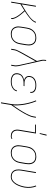

<svg xmlns="http://www.w3.org/2000/svg" viewBox="1500 -2284 999 4040"><g transform="rotate(90 2000.0 -264.5)"><path d="M16 0 102 -520H122L72 -218Q92 -231 113 -243.5Q134 -256 154.5 -268.5Q175 -281 196 -294Q217 -307 237 -320Q257 -333 276.5 -347Q296 -361 316 -375.5Q336 -390 354.5 -405.5Q373 -421 389.5 -439Q406 -457 420 -477.5Q434 -498 438 -520H458Q454 -500 443 -481.5Q432 -463 418 -446.5Q404 -430 388.5 -415.5Q373 -401 356 -387Q339 -373 322 -360Q305 -347 287.5 -334.5Q270 -322 252 -310Q234 -298 216 -287Q230 -272 243.5 -256Q257 -240 270.5 -224Q284 -208 297 -191.5Q310 -175 322 -157.5Q334 -140 344.5 -122Q355 -104 363.5 -84.5Q372 -65 378 -44Q384 -23 380 0H360Q363 -22 358 -42.5Q353 -63 344.5 -82Q336 -101 325.5 -118.5Q315 -136 303.5 -152.5Q292 -169 279.5 -185Q267 -201 254 -216.5Q241 -232 227.5 -247Q214 -262 201 -277Q167 -256 134 -235.5Q101 -215 68 -195L36 0Z M695 8Q668 8 642 1.5Q616 -5 595.5 -20Q575 -35 561.5 -57Q548 -79 542 -105Q536 -131 537.5 -158.5Q539 -186 543 -213L563 -333Q567 -359 575 -384Q583 -409 597.5 -432Q612 -455 632 -474Q652 -493 676 -505.5Q700 -518 726 -523Q752 -528 778 -528Q805 -528 831.5 -521.5Q858 -515 878.5 -500Q899 -485 912.5 -463Q926 -441 931.5 -415Q937 -389 936 -361.5Q935 -334 931 -307L911 -187Q906 -161 898 -136Q890 -111 875.5 -88Q861 -65 841 -46Q821 -27 797 -14.5Q773 -2 747 3Q721 8 695 8ZM696 -10Q719 -10 743 -14.5Q767 -19 789 -30.5Q811 -42 829.5 -60Q848 -78 860.5 -99Q873 -120 880 -143.5Q887 -167 891 -190L911 -310Q915 -334 916 -358.5Q917 -383 912.5 -406.5Q908 -430 896.5 -450Q885 -470 867 -484Q849 -498 825.5 -504Q802 -510 777 -510Q754 -510 730.5 -505.5Q707 -501 685 -489.5Q663 -478 644.5 -460Q626 -442 613.5 -421Q601 -400 593.5 -376.5Q586 -353 582 -330L562 -210Q559 -186 557.5 -161.5Q556 -137 561 -113.5Q566 -90 577.5 -70Q589 -50 606.5 -36Q624 -22 647.5 -16Q671 -10 696 -10Z M1007 0 1019 -74Q1022 -91 1028.5 -107.5Q1035 -124 1043 -140Q1051 -156 1059 -172Q1067 -188 1075 -204L1264 -542L1240 -645Q1237 -665 1238 -686Q1239 -707 1242 -728L1243 -735H1262L1261 -728Q1259 -715 1258 -702.5Q1257 -690 1257 -678Q1257 -671 1257.5 -663.5Q1258 -656 1260 -649L1360 -204Q1367 -178 1371.5 -151.5Q1376 -125 1377 -97Q1377 -91 1376.5 -85Q1376 -79 1375 -74L1363 0H1343L1355 -74Q1356 -79 1356.5 -85Q1357 -91 1357 -96Q1357 -123 1352.5 -149Q1348 -175 1342 -200L1271 -514L1093 -196Q1085 -181 1077 -166Q1069 -151 1061.5 -136Q1054 -121 1047.5 -105Q1041 -89 1039 -74L1027 0Z M1692 8Q1669 8 1646 5Q1623 2 1602.5 -5.5Q1582 -13 1564.5 -26Q1547 -39 1536 -58Q1525 -77 1522.5 -99.5Q1520 -122 1524 -145Q1528 -169 1540 -192Q1552 -215 1573 -231.5Q1594 -248 1617.5 -257Q1641 -266 1666 -271Q1645 -277 1626.5 -288Q1608 -299 1596.5 -316Q1585 -333 1581.5 -355Q1578 -377 1582 -399Q1585 -420 1594.5 -439.5Q1604 -459 1619.5 -475Q1635 -491 1654 -501.5Q1673 -512 1693.5 -518Q1714 -524 1734.5 -526Q1755 -528 1775 -528Q1796 -528 1815.5 -526Q1835 -524 1853.5 -518.5Q1872 -513 1888 -503.5Q1904 -494 1916 -479Q1928 -464 1932 -445Q1936 -426 1933 -406L1932 -400H1913L1914 -405Q1917 -422 1912.5 -439Q1908 -456 1897.5 -468.5Q1887 -481 1873 -489Q1859 -497 1843 -502Q1827 -507 1809 -508.5Q1791 -510 1774 -510Q1756 -510 1737.5 -508Q1719 -506 1701.5 -501Q1684 -496 1666.5 -486.5Q1649 -477 1635 -463.5Q1621 -450 1612.5 -432.5Q1604 -415 1601 -397Q1598 -378 1600 -360Q1602 -342 1612 -328Q1622 -314 1636.5 -304Q1651 -294 1668 -288.5Q1685 -283 1703 -281Q1721 -279 1740 -279H1793L1790 -261H1737Q1717 -261 1697 -259.5Q1677 -258 1657 -253Q1637 -248 1617.5 -239Q1598 -230 1581.5 -215.5Q1565 -201 1556 -182Q1547 -163 1543 -143Q1540 -122 1542.5 -102Q1545 -82 1555 -66Q1565 -50 1580.5 -39Q1596 -28 1614.5 -21.5Q1633 -15 1653 -12.5Q1673 -10 1693 -10Q1712 -10 1731.5 -11.5Q1751 -13 1770 -18Q1789 -23 1807.5 -31.5Q1826 -40 1842 -53Q1858 -66 1868.5 -83.5Q1879 -101 1883 -120H1902L1901 -119Q1898 -98 1886 -78Q1874 -58 1857 -43Q1840 -28 1819.5 -18Q1799 -8 1777.5 -2Q1756 4 1734.5 6Q1713 8 1692 8Z M2134 215 2170 -3Q2181 -71 2178 -138.5Q2175 -206 2164 -271Q2153 -336 2135.5 -399Q2118 -462 2093 -521L2111 -528Q2127 -491 2139.5 -451.5Q2152 -412 2162.5 -372Q2173 -332 2180.5 -291Q2188 -250 2192.5 -208Q2197 -166 2198.5 -123Q2200 -80 2195 -37Q2218 -71 2242 -105.5Q2266 -140 2288 -174.5Q2310 -209 2331.5 -245Q2353 -281 2372 -317.5Q2391 -354 2407 -391.5Q2423 -429 2429 -468L2438 -520H2458L2449 -468Q2444 -436 2432 -405Q2420 -374 2405.5 -344Q2391 -314 2374.5 -284.5Q2358 -255 2340.5 -226Q2323 -197 2305 -168.5Q2287 -140 2267.5 -111.5Q2248 -83 2228.5 -55.5Q2209 -28 2190 0L2154 215Z M2851 8Q2828 8 2806 4Q2784 0 2765.5 -11Q2747 -22 2734 -39Q2721 -56 2714.5 -77Q2708 -98 2707.5 -120.5Q2707 -143 2711 -166L2767 -502H2603V-520H2790L2731 -164Q2727 -143 2727.5 -123Q2728 -103 2733.5 -84.5Q2739 -66 2751 -51Q2763 -36 2779.5 -26.5Q2796 -17 2815 -13.5Q2834 -10 2854 -10Q2867 -10 2881 -14Q2895 -18 2906 -26L2903 -8Q2892 0 2878 4Q2864 8 2851 8ZM2781 -600 2813 -744H2835L2798 -600Z M3195 8Q3168 8 3142 1.5Q3116 -5 3095.5 -20Q3075 -35 3061.5 -57Q3048 -79 3042 -105Q3036 -131 3037.5 -158.5Q3039 -186 3043 -213L3063 -333Q3067 -359 3075 -384Q3083 -409 3097.5 -432Q3112 -455 3132 -474Q3152 -493 3176 -505.5Q3200 -518 3226 -523Q3252 -528 3278 -528Q3305 -528 3331.5 -521.5Q3358 -515 3378.5 -500Q3399 -485 3412.5 -463Q3426 -441 3431.5 -415Q3437 -389 3436 -361.5Q3435 -334 3431 -307L3411 -187Q3406 -161 3398 -136Q3390 -111 3375.5 -88Q3361 -65 3341 -46Q3321 -27 3297 -14.5Q3273 -2 3247 3Q3221 8 3195 8ZM3196 -10Q3219 -10 3243 -14.5Q3267 -19 3289 -30.5Q3311 -42 3329.5 -60Q3348 -78 3360.5 -99Q3373 -120 3380 -143.5Q3387 -167 3391 -190L3411 -310Q3415 -334 3416 -358.5Q3417 -383 3412.5 -406.5Q3408 -430 3396.5 -450Q3385 -470 3367 -484Q3349 -498 3325.5 -504Q3302 -510 3277 -510Q3254 -510 3230.5 -505.5Q3207 -501 3185 -489.5Q3163 -478 3144.5 -460Q3126 -442 3113.5 -421Q3101 -400 3093.5 -376.5Q3086 -353 3082 -330L3062 -210Q3059 -186 3057.5 -161.5Q3056 -137 3061 -113.5Q3066 -90 3077.5 -70Q3089 -50 3106.5 -36Q3124 -22 3147.5 -16Q3171 -10 3196 -10Z M3699 8Q3672 8 3646.5 1.5Q3621 -5 3601 -20.5Q3581 -36 3568 -58Q3555 -80 3550 -106Q3545 -132 3546 -159Q3547 -186 3551 -213L3602 -520H3622L3570 -210Q3567 -186 3565.5 -161.5Q3564 -137 3568.5 -114Q3573 -91 3583.5 -71Q3594 -51 3611.5 -36.5Q3629 -22 3652 -16Q3675 -10 3700 -10Q3722 -10 3745 -17.5Q3768 -25 3787 -39.5Q3806 -54 3821 -73Q3836 -92 3848 -112.5Q3860 -133 3869 -154.5Q3878 -176 3885.5 -198Q3893 -220 3898.5 -242Q3904 -264 3908 -287Q3918 -348 3912 -407.5Q3906 -467 3884 -520L3902 -527Q3925 -472 3931 -410Q3937 -348 3927 -284Q3923 -260 3917 -236.5Q3911 -213 3902.5 -189.5Q3894 -166 3884.5 -143Q3875 -120 3861 -98Q3847 -76 3830.5 -56.5Q3814 -37 3793.5 -22Q3773 -7 3748 0.5Q3723 8 3699 8Z"/></g></svg>

Font: Iosevka Term Curly Th Obl
Style: Regular
Weight: 100
Italic angle: -9°
Designer: Belleve Invis
Foundry: Belleve Invis
Version: Version 32.3.0